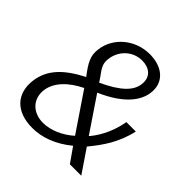

<svg xmlns="http://www.w3.org/2000/svg" viewBox="-192 -888 1048 1048"><g transform="rotate(45 331.5 -364.5)"><path d="M379 -734C267 -734 174 -656 161 -553C153 -496 175 -461 221 -400C104 -340 43 -275 30 -182C15 -71 80 5 210 5C283 5 360 -22 436 -84L495 0H583L492 -134C547 -201 599 -273 623 -381H550C533 -278 482 -207 459 -182L324 -382C473 -447 523 -525 531 -588C544 -679 476 -734 379 -734ZM373 -680C428 -680 471 -650 463 -587C456 -532 411 -483 293 -428L275 -455C247 -493 231 -514 237 -556C245 -621 297 -679 373 -680ZM256 -350 405 -130C356 -86 291 -56 231 -56C156 -56 101 -105 108 -182C116 -254 176 -311 256 -350Z"/></g></svg>

Font: United Sans Light
Style: Italic
Weight: 300
Italic angle: -8°
Designer: Pablo Impallari, Rodrigo Fuenzalida (Modified by Dan O. Williams)
Version: Version 1.000;PS 001.000;hotconv 1.0.88;makeotf.lib2.5.64775